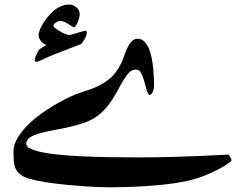

<svg xmlns="http://www.w3.org/2000/svg" viewBox="-20 -608 1050 828"><path d="M769.5 175.8Q729.5 183.6 685.1 188.2Q640.6 192.9 598.4 195.3Q556.2 197.8 519 198.7Q481.9 199.7 456.5 199.7Q438 199.7 408.2 198.7Q378.4 197.8 343 195.3Q307.6 192.9 269.8 189.2Q231.9 185.5 196.8 180.7Q161.6 175.8 132.3 169.4Q103 163.1 85 154.8Q68.4 147 59.1 136.7Q49.8 126.5 44.9 112.8Q40 99.1 39.1 82.5Q38.1 65.9 38.1 44.9Q38.1 16.1 57.1 -15.4Q76.2 -46.9 108.9 -77.6Q141.6 -108.4 185.8 -137Q230 -165.5 280.3 -189.9Q310.1 -204.1 340.6 -213.1Q371.1 -222.2 399.4 -235.1Q427.7 -248 453.6 -269.3Q479.5 -290.5 500 -330.1Q507.3 -343.8 513.7 -362.5Q520 -381.3 528.1 -398.9Q536.1 -416.5 547.1 -428.7Q558.1 -440.9 573.7 -440.9Q590.3 -440.9 602.3 -428.7Q614.3 -416.5 622.3 -397.5Q630.4 -378.4 634.8 -354.7Q639.2 -331.1 641.1 -308.8Q643.1 -286.6 643.8 -268.1Q644.5 -249.5 644.5 -240.2Q644.5 -234.9 643.6 -228.5Q642.6 -222.2 640.4 -215.8Q638.2 -209.5 634 -204.3Q629.9 -199.2 624 -197.3Q616.2 -205.6 611.3 -223.9Q606.4 -242.2 601.1 -261Q595.7 -279.8 587.9 -293.9Q580.1 -308.1 565.9 -308.1Q549.8 -308.1 537.6 -295.9Q525.4 -283.7 513.4 -263.9Q501.5 -244.1 488.5 -219.7Q475.6 -195.3 459 -170.9Q442.4 -146.5 419.7 -124.3Q397 -102.1 366.2 -87.9Q349.6 -80.1 331.5 -74.5Q313.5 -68.8 294.4 -64Q258.3 -55.2 222.7 -48.8Q187 -42.5 158.2 -35.2Q129.4 -27.8 111.3 -16.8Q93.3 -5.9 93.3 12.7Q93.3 24.4 112.1 33.4Q130.9 42.5 163.8 49.1Q196.8 55.7 241.7 59.8Q286.6 64 340.3 66.4Q394 68.8 453.6 69.8Q513.2 70.8 574.2 70.8Q651.4 70.8 720.5 68.8Q789.6 66.9 841.8 64.7Q894 62.5 926.3 60.5Q958.5 58.6 963.4 58.6Q965.3 58.6 968 61.8Q970.7 64.9 972.9 69.1Q975.1 73.2 976.8 77.6Q978.5 82 978.5 84Q978.5 85.9 962.9 97.4Q947.3 108.9 919.7 123.3Q892.1 137.7 853.8 152.6Q815.4 167.5 769.5 175.8ZM354.5 -465.8Q354.5 -461.9 351.6 -453.9Q348.6 -445.8 344.2 -438.2Q339.8 -430.7 335 -424.1Q330.1 -417.5 326.2 -416.5Q322.3 -415 310.1 -410.4Q297.9 -405.8 282 -399.7Q266.1 -393.6 249.5 -387Q232.9 -380.4 219.7 -375.5Q188 -363.3 165.5 -352.3Q143.1 -341.3 138.2 -341.3Q134.8 -341.3 132.3 -343Q129.9 -344.7 129.9 -350.1Q129.9 -353.5 132.1 -360.1Q134.3 -366.7 137.5 -373.5Q140.6 -380.4 143.8 -386Q147 -391.6 148.4 -393.6Q150.4 -395.5 154.8 -398.7Q159.2 -401.9 164.3 -404.8Q169.4 -407.7 174.3 -410.2Q179.2 -412.6 181.6 -413.6Q176.3 -415 170.4 -418.5Q164.6 -421.9 159.4 -427.5Q154.3 -433.1 150.4 -440.2Q146.5 -447.3 146.5 -456.1Q146.5 -466.8 152.3 -481Q158.2 -495.1 166.7 -508.5Q175.3 -522 184.8 -533.7Q194.3 -545.4 201.7 -552.7Q213.9 -564.9 225.6 -572Q237.3 -579.1 247.1 -582.8Q256.8 -586.4 265.1 -587.4Q273.4 -588.4 279.8 -588.4Q287.1 -588.4 294.7 -585.4Q302.2 -582.5 308.8 -577.1Q315.4 -571.8 319.6 -564.2Q323.7 -556.6 323.7 -547.9Q323.7 -539.6 321 -529.5Q318.4 -519.5 314.5 -510.7Q310.5 -502 306.4 -496.1Q302.2 -490.2 299.8 -490.2Q297.4 -490.2 290.5 -494.4Q283.7 -498.5 275.4 -503.9Q267.1 -509.3 258.1 -513.4Q249 -517.6 241.2 -517.6Q228.5 -517.6 219.5 -509.8Q210.4 -502 210.4 -495.1Q210.4 -493.2 217.8 -487.1Q225.1 -481 236.1 -474.4Q247.1 -467.8 259.3 -462.6Q271.5 -457.5 281.2 -457Q289.1 -459 299.6 -462.2Q310.1 -465.3 320.1 -468.3Q330.1 -471.2 337.9 -473.4Q345.7 -475.6 347.7 -475.6Q354.5 -475.6 354.5 -465.8Z"/></svg>

Font: Accordance
Style: Bold
Weight: 700
Version: Version 1.2 (build January 31, 2020) Miklal Software Solutio